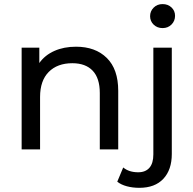

<svg xmlns="http://www.w3.org/2000/svg" viewBox="-20 -716 927 920"><path d="M491.7 -438.4C455.2 -474.3 406 -492.2 344.1 -492.2C305.4 -492.2 270.9 -485.5 240.6 -472C210.2 -458.5 186.1 -439.1 168.4 -414V-487.6H83.7V0H172V-251.2C172 -303.3 185.8 -343.3 213.4 -371.2C241 -399.1 278.8 -413.1 326.6 -413.1C368.9 -413.1 401.4 -401.1 424.1 -377.2C446.8 -353.3 458.2 -317.7 458.2 -270.5V0H546.5V-280.6C546.5 -349.9 528.2 -402.5 491.7 -438.4ZM587.9 176.6C606.3 181.5 626.2 184 647.7 184C697.4 184 735.7 169.6 762.7 140.8C789.7 111.9 803.2 72.4 803.2 22.1V-487.6H714.8V23.9C714.8 52.1 708.6 73.4 696 87.9C683.4 102.3 665.5 109.5 642.2 109.5C612.7 109.5 588.8 101.8 570.4 86.5L541.9 154.6C554.1 164.4 569.5 171.7 587.9 176.6ZM716.2 -598C727.6 -587 741.8 -581.4 759 -581.4C776.2 -581.4 790.4 -587.1 801.8 -598.5C813.1 -609.8 818.8 -623.8 818.8 -640.3C818.8 -656.3 813.1 -669.6 801.8 -680.3C790.4 -691.1 776.2 -696.4 759 -696.4C741.8 -696.4 727.6 -690.8 716.2 -679.4C704.9 -668.1 699.2 -654.4 699.2 -638.5C699.2 -622.5 704.9 -609 716.2 -598Z"/></svg>

Font: Montserrat Ace
Style: Regular
Weight: 500
Designer: Julieta Ulanovsky
Foundry: Julieta Ulanovsky
Version: Version 1